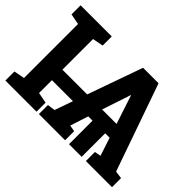

<svg xmlns="http://www.w3.org/2000/svg" viewBox="-130 -997 1283 1283"><g transform="rotate(45 512.0 -355.5)"><path d="M10.3 0V-85.4L86.4 -100.1V-610.4L10.3 -625V-710.9H86.4H228.5H304.7V-625L228.5 -610.4V-320.8H462.4L600.6 -710.9H747.1L963.9 -92.8L1018.1 -85.4V0H771V-85.4L815.4 -93.8L773.4 -222.2H731.4V0H611.8V-222.2H571.3L529.8 -93.8L574.7 -85.4V0H327.1V-85.4L381.8 -92.8L427.2 -221.7H228.5V-100.1L304.7 -85.4V0ZM604 -320.3H740.7L680.2 -504.4L673.8 -522.9H670.9L664.6 -502Z"/></g></svg>

Font: Roboto Slab LO
Style: Bold
Weight: 700
Designer: Google
Version: Version 2.000